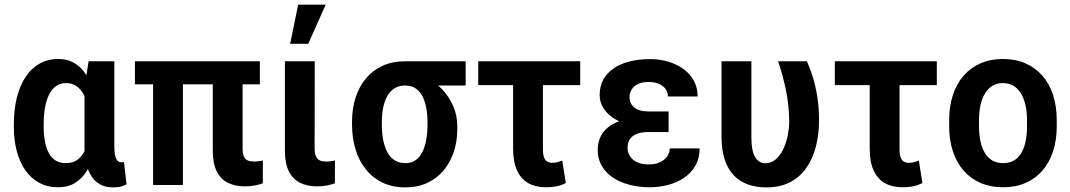

<svg xmlns="http://www.w3.org/2000/svg" viewBox="-20 -790 4570 820"><path d="M39.1 -249V-259.3Q39.1 -320.8 51.5 -371.6Q64 -422.4 88.1 -459.7Q112.3 -497.1 147.9 -517.6Q183.6 -538.1 230 -538.1Q262.7 -538.1 288.8 -525.4Q314.9 -512.7 334.5 -489Q354 -465.3 367.9 -432.1Q381.8 -398.9 390.6 -358.4Q399.4 -317.9 403.8 -271V-247.1Q397.9 -190.9 385.5 -144Q373 -97.2 352.3 -62.5Q331.5 -27.8 301 -9Q270.5 9.8 229 9.8Q182.6 9.8 147.5 -9.3Q112.3 -28.3 88.1 -63Q64 -97.7 51.5 -145Q39.1 -192.4 39.1 -249ZM166.5 -259.3V-249Q166.5 -215.8 171.6 -187.5Q176.8 -159.2 187.7 -137.9Q198.7 -116.7 216.8 -105Q234.9 -93.3 261.2 -93.3Q287.1 -93.3 305.4 -104.2Q323.7 -115.2 335.7 -135Q347.7 -154.8 355 -181.6Q362.3 -208.5 366.2 -239.3V-274.4Q362.8 -308.1 355.7 -337.4Q348.6 -366.7 336.4 -388.4Q324.2 -410.2 305.9 -422.6Q287.6 -435.1 262.2 -435.1Q235.8 -435.1 217.8 -421.1Q199.7 -407.2 188.2 -383.1Q176.8 -358.9 171.6 -327.1Q166.5 -295.4 166.5 -259.3ZM358.4 -528.3H468.3V-164.1Q468.3 -144.5 470.5 -131.6Q472.7 -118.7 476.8 -110.8Q481 -103 486.8 -99.9Q492.7 -96.7 499.5 -96.7Q502.9 -96.7 505.1 -97.4Q507.3 -98.1 509.3 -98.6L520.5 -2.9Q505.4 5.4 491.9 7.8Q478.5 10.3 462.4 10.3Q436.5 10.3 415.8 1.5Q395 -7.3 379.4 -25.6Q363.8 -43.9 354 -72.3Q344.2 -100.6 340.8 -140.1V-415Z M1089.8 -528.3V-429.7H556.2V-528.3ZM761.2 -528.3V0H633.8V-528.3ZM888.7 -528.3H1016.1V-157.7Q1016.1 -134.3 1021.5 -121.8Q1026.9 -109.4 1038.1 -104.7Q1049.3 -100.1 1064.9 -100.1Q1076.7 -100.1 1086.4 -101.6Q1096.2 -103 1102.5 -104.5V-6.8Q1086.9 -1.5 1068.1 2.2Q1049.3 5.9 1024.9 5.9Q984.4 5.9 953.6 -9.3Q922.9 -24.4 905.8 -57.9Q888.7 -91.3 888.7 -146.5Z M1196.8 -528.3H1324.2L1323.7 -157.7Q1323.7 -134.3 1329.6 -121.8Q1335.4 -109.4 1346.4 -104.7Q1357.4 -100.1 1373 -100.1Q1384.3 -100.1 1394.3 -101.6Q1404.3 -103 1410.6 -104.5L1410.2 -6.8Q1395 -1.5 1376.2 2.2Q1357.4 5.9 1333 5.9Q1292.5 5.9 1261.7 -9.3Q1231 -24.4 1213.9 -57.9Q1196.8 -91.3 1196.8 -146.5ZM1219.2 -603 1253.4 -770H1371.1L1296.4 -603Z M1483.4 -258.8V-269Q1483.4 -324.7 1498.3 -372.1Q1513.2 -419.4 1542.2 -454.3Q1571.3 -489.3 1613.5 -508.8Q1655.8 -528.3 1710.4 -528.3Q1721.2 -523.9 1731.2 -510.3Q1741.2 -496.6 1756.8 -481.7Q1772.5 -466.8 1799.3 -459Q1835 -442.4 1865.5 -411.4Q1896 -380.4 1914.6 -339.1Q1933.1 -297.9 1933.1 -250V-239.3Q1933.1 -188 1918.5 -142.8Q1903.8 -97.7 1875.5 -63.2Q1847.2 -28.8 1805.9 -9.3Q1764.6 10.3 1711.4 10.3Q1656.2 10.3 1614 -10Q1571.8 -30.3 1542.5 -66.7Q1513.2 -103 1498.3 -152.1Q1483.4 -201.2 1483.4 -258.8ZM1610.8 -269V-258.8Q1610.8 -224.1 1616.2 -194.3Q1621.6 -164.6 1633.3 -141.8Q1645 -119.1 1664.3 -106.2Q1683.6 -93.3 1711.4 -93.3Q1737.3 -93.3 1755.4 -106.2Q1773.4 -119.1 1784.4 -141.8Q1795.4 -164.6 1800.5 -194.3Q1805.7 -224.1 1805.7 -258.8V-269Q1805.7 -300.8 1800.5 -328.9Q1795.4 -356.9 1784.4 -378.4Q1773.4 -399.9 1755.1 -412.4Q1736.8 -424.8 1710.4 -424.8Q1683.1 -424.8 1664.1 -412.4Q1645 -399.9 1633.3 -378.4Q1621.6 -356.9 1616.2 -328.9Q1610.8 -300.8 1610.8 -269ZM1968.8 -528.3V-424.8H1710.4V-528.3Z M2458 -528.3V-426.3H2022.5V-528.3ZM2171.4 -528.3H2298.8V-153.3Q2298.8 -130.9 2303.5 -117.9Q2308.1 -105 2317.1 -99.9Q2326.2 -94.7 2337.9 -94.7Q2352.5 -94.7 2362.1 -97.7Q2371.6 -100.6 2381.3 -104.5L2396.5 -8.3Q2374 2.9 2354.2 6.3Q2334.5 9.8 2311 9.8Q2267.6 9.8 2236.3 -7.8Q2205.1 -25.4 2188.2 -62Q2171.4 -98.6 2171.4 -155.8Z M2725.1 -287.1H2835.4V-226.1H2749Q2721.7 -226.1 2701.7 -219Q2681.6 -211.9 2670.9 -196.8Q2660.2 -181.6 2660.2 -157.2Q2660.2 -144 2665.8 -131.6Q2671.4 -119.1 2682.6 -109.1Q2693.8 -99.1 2710.7 -93.5Q2727.5 -87.9 2750 -87.9Q2779.3 -87.9 2799.3 -97.4Q2819.3 -106.9 2829.8 -122.8Q2840.3 -138.7 2840.3 -156.2H2967.8Q2967.8 -113.3 2949.5 -81.8Q2931.2 -50.3 2900.6 -30Q2870.1 -9.8 2832.3 0Q2794.4 9.8 2755.9 9.8Q2708.5 9.8 2667.7 -1Q2627 -11.7 2596.7 -32.2Q2566.4 -52.7 2549.6 -82.3Q2532.7 -111.8 2532.7 -149.4Q2532.7 -182.6 2545.9 -208.3Q2559.1 -233.9 2584 -251.5Q2608.9 -269 2644.5 -278.1Q2680.2 -287.1 2725.1 -287.1ZM2835.4 -252H2725.1Q2684.6 -252 2650.9 -262.2Q2617.2 -272.5 2592.5 -290.8Q2567.9 -309.1 2554.4 -333Q2541 -356.9 2541 -383.8Q2541 -421.4 2556.6 -450Q2572.3 -478.5 2600.8 -498Q2629.4 -517.6 2668.9 -527.6Q2708.5 -537.6 2755.9 -537.6Q2797.9 -537.6 2834.5 -526.6Q2871.1 -515.6 2899.4 -494.9Q2927.7 -474.1 2943.6 -444.8Q2959.5 -415.5 2959.5 -377.9H2832.5Q2832.5 -397 2821.8 -410.9Q2811 -424.8 2792.5 -432.4Q2773.9 -439.9 2750 -439.9Q2721.7 -439.9 2703.6 -430.7Q2685.5 -421.4 2677 -406.5Q2668.5 -391.6 2668.5 -376Q2668.5 -361.8 2673.6 -350.6Q2678.7 -339.4 2688.7 -331.1Q2698.7 -322.8 2713.9 -318.4Q2729 -314 2749 -314H2835.4Z M3061.5 -528.3H3189V-204.1Q3189 -173.3 3193.4 -151.9Q3197.8 -130.4 3206.1 -117.4Q3214.4 -104.5 3225.1 -98.6Q3235.8 -92.8 3248 -92.8Q3272.9 -92.8 3292 -108.6Q3311 -124.5 3324.2 -151.1Q3337.4 -177.7 3344 -210.2Q3350.6 -242.7 3350.6 -275.4Q3349.6 -341.3 3336.7 -404.5Q3323.7 -467.8 3303.2 -528.3H3426.3Q3439.9 -498.5 3451.7 -460.2Q3463.4 -421.9 3470.7 -376Q3478 -330.1 3478 -275.9Q3478 -216.8 3464.8 -165Q3451.7 -113.3 3424.3 -73.7Q3397 -34.2 3354.5 -12Q3312 10.3 3252.9 10.3Q3209.5 10.3 3174.1 -2.4Q3138.7 -15.1 3113.8 -41.3Q3088.9 -67.4 3075.2 -108.2Q3061.5 -148.9 3061.5 -205.1Z M3981 -528.3V-426.3H3545.4V-528.3ZM3694.3 -528.3H3821.8V-153.3Q3821.8 -130.9 3826.4 -117.9Q3831.1 -105 3840.1 -99.9Q3849.1 -94.7 3860.8 -94.7Q3875.5 -94.7 3885 -97.7Q3894.5 -100.6 3904.3 -104.5L3919.4 -8.3Q3897 2.9 3877.2 6.3Q3857.4 9.8 3834 9.8Q3790.5 9.8 3759.3 -7.8Q3728 -25.4 3711.2 -62Q3694.3 -98.6 3694.3 -155.8Z M4033.7 -251.5V-276.4Q4033.7 -335.9 4049.6 -384.3Q4065.4 -432.6 4095.5 -466.8Q4125.5 -501 4167.7 -519.5Q4210 -538.1 4263.2 -538.1Q4316.9 -538.1 4359.4 -519.5Q4401.9 -501 4431.9 -466.8Q4461.9 -432.6 4477.5 -384.3Q4493.2 -335.9 4493.2 -276.4V-251.5Q4493.2 -191.9 4477.5 -143.8Q4461.9 -95.7 4431.9 -61.3Q4401.9 -26.9 4359.6 -8.5Q4317.4 9.8 4264.2 9.8Q4210.9 9.8 4168.2 -8.5Q4125.5 -26.9 4095.5 -61.3Q4065.4 -95.7 4049.6 -143.8Q4033.7 -191.9 4033.7 -251.5ZM4161.1 -276.4V-251.5Q4161.1 -215.3 4167.5 -186Q4173.8 -156.7 4186.8 -136Q4199.7 -115.2 4219 -104.2Q4238.3 -93.3 4264.2 -93.3Q4290 -93.3 4309.6 -104.2Q4329.1 -115.2 4341.6 -136Q4354 -156.7 4360.1 -186Q4366.2 -215.3 4366.2 -251.5V-276.4Q4366.2 -312 4359.6 -341.1Q4353 -370.1 4340.3 -391.1Q4327.6 -412.1 4308.3 -423.6Q4289.1 -435.1 4263.2 -435.1Q4237.8 -435.1 4218.8 -423.6Q4199.7 -412.1 4186.8 -391.1Q4173.8 -370.1 4167.5 -341.1Q4161.1 -312 4161.1 -276.4Z"/></svg>

Font: Roboto SemiCondensed SemiBold
Style: Regular
Weight: 600
Width: 4
Designer: Christian Robertson
Foundry: Google
Version: Version 3.009; 2024